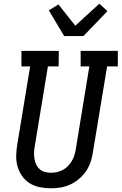

<svg xmlns="http://www.w3.org/2000/svg" viewBox="-20 -1010 657 1038"><path d="M255 8Q224 8 194.5 2Q165 -4 141 -19Q117 -34 100.5 -57Q84 -80 75.5 -108Q67 -136 67.5 -166.5Q68 -197 73 -227L143 -651H96V-735H298L297 -651H239L167 -214Q164 -197 164 -180Q164 -163 167 -147.5Q170 -132 177 -118Q184 -104 196 -94Q208 -84 223.5 -80Q239 -76 256 -76Q271 -76 287.5 -79.5Q304 -83 319 -91Q334 -99 346 -111Q358 -123 367 -137.5Q376 -152 381 -167.5Q386 -183 389 -199L463 -651H416V-735H617V-651H559L482 -185Q478 -159 469.5 -133.5Q461 -108 445 -84.5Q429 -61 407 -42.5Q385 -24 360 -12.5Q335 -1 308 3.5Q281 8 255 8ZM327 -815 244 -954 296 -986 387 -871 517 -990 561 -950 431 -815Z"/></svg>

Font: Iosevka Etoile Medium
Style: Italic
Weight: 500
Italic angle: -9°
Designer: Belleve Invis
Foundry: Belleve Invis
Version: Version 22.1.2; ttfautohint (v1.8.4)